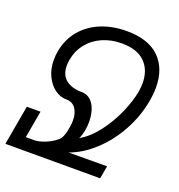

<svg xmlns="http://www.w3.org/2000/svg" viewBox="-154 -839 885 949"><g transform="rotate(20 289.0 -364.5)"><path d="M15.5 -208.5H87.5L62 -65.5H104.5Q130.5 -65.5 163.8 -79Q197 -92.5 221 -113.5Q231 -122.5 237 -136.5Q243 -150.5 247 -171.5L250.5 -192Q253 -204.5 253 -223Q253 -260.5 236 -285Q219 -309.5 183 -309.5Q154.5 -309.5 126.2 -329.5Q98 -349.5 79.8 -386.8Q61.5 -424 61.5 -472.5Q61.5 -496 65.5 -517.5Q77 -583 116.5 -630.8Q156 -678.5 217 -703.8Q278 -729 353 -729Q467 -729 525 -672Q583 -615 583 -515Q583 -482 576 -443Q561 -358 518.5 -280.5Q476 -203 415 -146.8Q354 -90.5 286.5 -66.5L489 -67.5L477 0H-21.5ZM131.5 -467Q131.5 -418 162.5 -393.8Q193.5 -369.5 244.5 -369.5Q274.5 -369.5 293.8 -351Q313 -332.5 321.8 -303.5Q330.5 -274.5 330.5 -241.5Q330.5 -223.5 327 -201.5Q324.5 -187 320.2 -172.8Q316 -158.5 311.5 -151Q361.5 -179.5 403.8 -235.2Q446 -291 473.2 -354Q500.5 -417 509.5 -468Q513.5 -493 513.5 -513Q513.5 -582 472.5 -622.8Q431.5 -663.5 350.5 -663.5Q294.5 -663.5 248.8 -643.2Q203 -623 173 -585.5Q143 -548 134 -497Q131.5 -484 131.5 -467Z"/></g></svg>

Font: JuliaMono Light
Style: Italic
Weight: 300
Italic angle: -9°
Monospace: yes
Designer: cormullion
Foundry: corm
Version: Version 0.054; ttfautohint (v1.8.4)